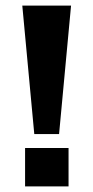

<svg xmlns="http://www.w3.org/2000/svg" viewBox="-20 -669 335 689"><path d="M235 -649H60L103 -188H192ZM226 0V-138H70V0Z"/></svg>

Font: Play
Style: Bold
Weight: 700
Designer: Jonas Hecksher
Foundry: Jonas Hecksher, Playtypeª, e-types AS
Version: Version 1.002